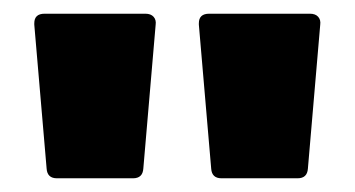

<svg xmlns="http://www.w3.org/2000/svg" viewBox="-20 -720 517 280"><path d="M30 -686Q30 -700 45 -700H192Q200 -700 204 -695.5Q208 -691 207 -684L189 -474Q188 -460 174 -460H63Q49 -460 48 -474L30 -684ZM270 -686Q270 -700 285 -700H432Q440 -700 444 -695.5Q448 -691 447 -684L429 -474Q428 -460 414 -460H303Q289 -460 288 -474L270 -684Z"/></svg>

Font: Barlow Black
Style: Regular
Weight: 900
Designer: Jeremy Tribby
Foundry: Tribby Type
Version: Version 1.422